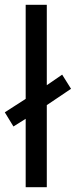

<svg xmlns="http://www.w3.org/2000/svg" viewBox="-29 -780 316 800"><path d="M78 0V-285L27 -253L-9 -312L78 -368V-760H166V-425L230 -469L267 -410L166 -342V0Z"/></svg>

Font: Noto Sans Inscriptional Pahlavi
Style: Regular
Weight: 400
Designer: Monotype Design Team
Foundry: Monotype Imaging Inc.
Version: Version 2.003; ttfautohint (v1.8.4.7-5d5b)